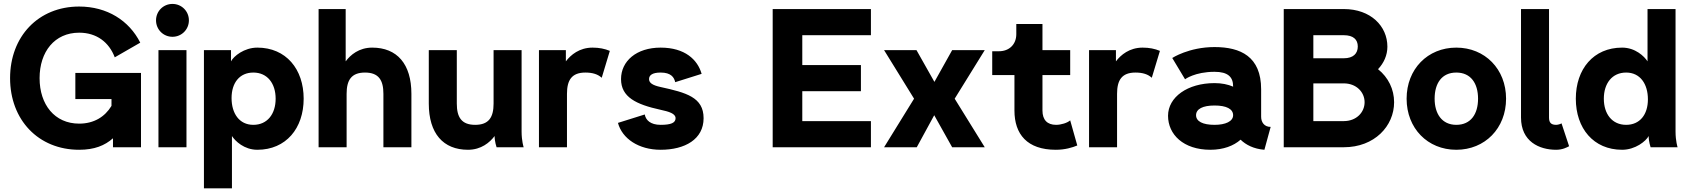

<svg xmlns="http://www.w3.org/2000/svg" viewBox="-20 -770 8827 1004"><path d="M374 -388.7V-252H563V-216.3C528.3 -158.7 470.7 -123.5 394 -123.5C265.6 -123.5 187 -223.1 187 -361.3C187 -499.5 265.6 -599.1 394 -599.1C485.8 -599.1 550.3 -548.8 580.1 -470.2L713.4 -546.9C655.3 -662.6 540 -735.8 394 -735.8C180.2 -735.8 32.7 -579.1 32.7 -361.3C32.7 -143.6 180.2 13.2 394 13.2C473.6 13.2 527.8 -8.8 570.8 -46.9V0H717.3V-388.7Z M795.9 -663.6C795.9 -615.7 834 -577.6 881.8 -577.6C929.7 -577.6 967.8 -615.7 967.8 -663.6C967.8 -711.4 929.7 -749.5 881.8 -749.5C834 -749.5 795.9 -711.4 795.9 -663.6ZM808.6 0H955.1V-507.8H808.6Z M1192.9 -58.6C1210 -32.2 1256.8 13.2 1325.7 13.2C1475.6 13.2 1567.9 -99.1 1567.9 -253.9C1567.9 -408.7 1475.6 -521 1325.7 -521C1256.8 -521 1201.7 -476.1 1188 -449.2V-507.8H1046.4V214.8H1192.9ZM1190.9 -257.3C1190.9 -336.9 1232.9 -390.6 1304.7 -390.6C1378.4 -390.6 1421.4 -333.5 1421.4 -253.9C1421.4 -174.3 1378.4 -117.2 1304.7 -117.2C1231 -117.2 1190.9 -177.2 1190.9 -257.3Z M1984.9 0H2131.3V-279.3C2131.3 -435.5 2056.2 -521 1926.3 -521C1857.4 -521 1812.5 -482.9 1787.6 -449.2V-722.7H1646V0H1792.5V-279.3C1792.5 -350.6 1816.9 -390.6 1888.7 -390.6C1960.4 -390.6 1984.9 -350.6 1984.9 -279.3Z M2368.7 -507.8H2222.2V-228.5C2222.2 -72.3 2297.4 13.2 2427.2 13.2C2496.1 13.2 2541 -24.9 2566.4 -58.6C2566.4 -29.3 2576.7 0 2576.7 0H2718.3C2718.3 0 2707.5 -32.2 2707.5 -82V-507.8H2561V-228.5C2561 -157.2 2536.6 -117.2 2464.8 -117.2C2393.1 -117.2 2368.7 -157.2 2368.7 -228.5Z M3126.5 -363.3 3168.9 -503.9C3142.6 -515.1 3112.8 -521 3078.6 -521C3009.8 -521 2964.4 -482.9 2939 -449.2V-507.8H2798.3V0H2944.8V-279.3C2944.8 -350.6 2969.2 -390.6 3041 -390.6C3079.6 -390.6 3106.9 -381.3 3126.5 -363.3Z M3434.6 -521C3307.6 -521 3227.5 -450.2 3227.5 -356.4C3227.5 -262.7 3305.2 -224.1 3434.6 -195.8C3477.5 -186.5 3512.7 -176.3 3512.7 -151.9C3512.7 -127.4 3488.3 -117.2 3434.6 -117.2C3380.9 -117.2 3356.4 -142.6 3351.6 -171.4L3211.4 -127.4C3233.4 -45.4 3319.3 13.2 3434.6 13.2C3562 13.2 3659.2 -42 3659.2 -151.9C3659.2 -261.7 3567.9 -285.6 3434.6 -314.9C3391.6 -324.2 3374 -336.9 3374 -356.4C3374 -376 3390.1 -390.6 3434.6 -390.6C3488.8 -390.6 3505.4 -365.7 3510.7 -340.3L3648.9 -383.8C3627.9 -458 3561.5 -521 3434.6 -521Z M4481.9 -429.7H4175.3V-585.9H4534.2V-722.7H4020.5V0H4534.2V-136.7H4175.3V-293H4481.9Z M4759.8 -253.9 4603 0H4773.9L4865.2 -167.5L4959 0H5129.4L4972.2 -253.9L5129.4 -507.8H4959L4866.2 -341.8L4772.5 -507.8H4603Z M5203.6 -502H5168.5V-377.4H5284.7V-191.9C5284.7 -68.4 5351.1 13.2 5501 13.2C5549.3 13.2 5587.4 1.5 5613.3 -9.3L5576.2 -140.6C5561.5 -127.4 5528.8 -117.2 5502.4 -117.2C5456.5 -117.2 5431.2 -143.1 5431.2 -191.9V-377.4H5576.2V-507.8H5431.2V-644.5H5294.4V-591.3C5294.4 -537.6 5257.3 -502 5203.6 -502Z M6002.9 -363.3 6045.4 -503.9C6019 -515.1 5989.3 -521 5955.1 -521C5886.2 -521 5840.8 -482.9 5815.4 -449.2V-507.8H5674.8V0H5821.3V-279.3C5821.3 -350.6 5845.7 -390.6 5917.5 -390.6C5956.1 -390.6 5983.4 -381.3 6002.9 -363.3Z M6309.1 13.2C6377 13.2 6430.7 -7.3 6467.3 -39.6C6494.1 -13.2 6535.6 8.8 6591.8 13.2L6624.5 -106.4C6591.3 -106.4 6574.7 -130.4 6574.7 -159.7V-303.2C6574.7 -474.1 6467.3 -523.9 6331.1 -523.9C6196.8 -523.9 6109.9 -466.8 6109.9 -466.8L6176.8 -355.5C6176.8 -355.5 6228 -394.5 6331.1 -394.5C6401.4 -394.5 6428.2 -367.2 6428.2 -318.4V-316.9C6400.9 -328.6 6368.7 -335.4 6331.1 -335.4C6189.9 -335.4 6087.9 -262.2 6087.9 -164.6C6087.9 -66.9 6168 13.2 6309.1 13.2ZM6428.2 -167.5C6428.2 -135.3 6388.2 -117.2 6331.1 -117.2C6269.5 -117.2 6234.4 -135.3 6234.4 -167.5C6234.4 -200.2 6269.5 -218.3 6331.1 -218.3C6393.1 -218.3 6428.2 -200.2 6428.2 -167.5Z M6692.9 -722.7V0H7006.8C7167.5 0 7270 -110.8 7270 -235.4C7270 -303.2 7239.7 -365.2 7186 -408.2C7216.3 -440.4 7234.9 -481 7234.9 -525.9C7234.9 -633.3 7147.9 -722.7 7006.8 -722.7ZM6847.7 -465.3V-585.9H7006.8C7056.6 -585.9 7080.1 -563.5 7080.1 -526.9C7080.1 -490.2 7056.6 -465.3 7006.8 -465.3ZM6847.7 -136.7V-334H7006.8C7072.8 -334 7115.7 -288.1 7115.7 -235.4C7115.7 -182.6 7072.8 -136.7 7006.8 -136.7Z M7335.4 -253.9C7335.4 -99.1 7445.3 13.2 7595.2 13.2C7745.1 13.2 7855.5 -99.1 7855.5 -253.9C7855.5 -408.7 7745.1 -521 7595.2 -521C7445.3 -521 7335.4 -408.7 7335.4 -253.9ZM7481.9 -253.9C7481.9 -334.5 7519.5 -390.6 7595.2 -390.6C7670.9 -390.6 7709 -334.5 7709 -253.9C7709 -173.3 7670.9 -117.2 7595.2 -117.2C7519.5 -117.2 7481.9 -175.8 7481.9 -253.9Z M8145.5 -125C8139.6 -121.1 8126 -117.2 8117.2 -117.2C8090.3 -117.2 8080.1 -129.4 8080.1 -155.3V-722.7H7933.6V-155.3C7933.6 -29.8 8029.3 13.2 8117.2 13.2C8150.9 13.2 8172.9 1 8185.1 -5.4Z M8741.7 -82V-722.7H8595.2V-449.2C8578.1 -475.6 8531.2 -521 8462.4 -521C8312.5 -521 8220.2 -408.7 8220.2 -253.9C8220.2 -99.1 8312.5 13.2 8462.4 13.2C8531.2 13.2 8586.9 -31.7 8601.1 -58.6C8601.1 -29.3 8611.3 0 8611.3 0H8752.4C8752.4 0 8741.7 -32.2 8741.7 -82ZM8597.2 -250.5C8597.2 -170.9 8555.2 -117.2 8483.4 -117.2C8409.7 -117.2 8366.7 -174.3 8366.7 -253.9C8366.7 -333.5 8409.7 -390.6 8483.4 -390.6C8557.1 -390.6 8597.2 -330.6 8597.2 -250.5Z"/></svg>

Font: Giphurs ExtraBold
Style: Regular
Weight: 800
Version: Version 1.000